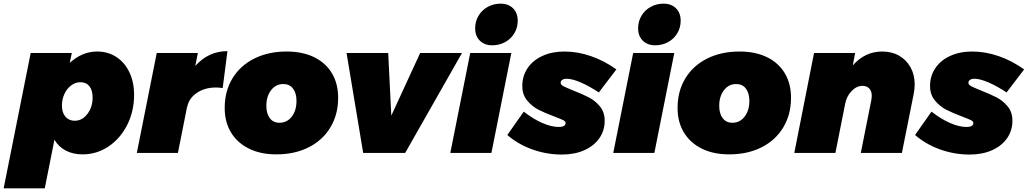

<svg xmlns="http://www.w3.org/2000/svg" viewBox="-53 -837 5626 1051"><path d="M681 -318Q681 -228 643.5 -153.5Q606 -79 541.5 -35.5Q477 8 399 8Q347 8 307.5 -12.5Q268 -33 245 -72L192 194H-33L115 -547H340L329 -493Q397 -555 479 -555Q538 -555 584 -525Q630 -495 655.5 -441Q681 -387 681 -318ZM286 -259Q286 -221 305 -198.5Q324 -176 356 -176Q397 -176 425.5 -213.5Q454 -251 454 -303Q454 -343 436.5 -365Q419 -387 387 -387Q360 -387 336.5 -369.5Q313 -352 299.5 -322.5Q286 -293 286 -259Z M1192 -557 1166 -355Q1146 -358 1129 -358Q1068 -358 1024.5 -328.5Q981 -299 972 -252H971L921 0H696L805 -547H1030L1016 -476Q1088 -557 1192 -557Z M1798 -302Q1798 -210 1755.5 -139.5Q1713 -69 1636.5 -30.5Q1560 8 1460 8Q1373 8 1309.5 -23.5Q1246 -55 1211.5 -112Q1177 -169 1177 -246Q1177 -338 1219.5 -408Q1262 -478 1339 -516.5Q1416 -555 1516 -555Q1603 -555 1666.5 -524Q1730 -493 1764 -436Q1798 -379 1798 -302ZM1405 -257Q1405 -215 1424 -190Q1443 -165 1477 -165Q1518 -165 1544 -198.5Q1570 -232 1570 -285Q1570 -327 1551 -352Q1532 -377 1498 -377Q1457 -377 1431 -343.5Q1405 -310 1405 -257Z M2476 -547 2165 0H1935L1844 -547H2072L2089 -204L2247 -547Z M2781 -724Q2781 -686 2762.5 -655Q2744 -624 2712 -606.5Q2680 -589 2642 -589Q2599 -589 2573.5 -614.5Q2548 -640 2548 -682Q2548 -720 2566.5 -751Q2585 -782 2617 -799.5Q2649 -817 2687 -817Q2730 -817 2755.5 -791.5Q2781 -766 2781 -724ZM2746 -547 2637 0H2412L2521 -547Z M2724 -98 2814 -226Q2865 -186 2915 -164Q2965 -142 3006 -142Q3043 -142 3043 -164Q3043 -173 3029.5 -179.5Q3016 -186 2982 -199Q2931 -218 2895.5 -236Q2860 -254 2833 -286.5Q2806 -319 2806 -366Q2806 -421 2835 -464Q2864 -507 2916.5 -531Q2969 -555 3037 -555Q3109 -555 3182.5 -529.5Q3256 -504 3321 -457L3225 -331Q3172 -366 3125.5 -386Q3079 -406 3048 -406Q3034 -406 3025 -400Q3016 -394 3016 -384Q3016 -373 3031.5 -365Q3047 -357 3084 -342Q3135 -322 3170 -304Q3205 -286 3231 -254.5Q3257 -223 3257 -176Q3257 -122 3227.5 -80Q3198 -38 3145 -14.5Q3092 9 3023 9Q2939 9 2861 -19Q2783 -47 2724 -98Z M3673 -724Q3673 -686 3654.5 -655Q3636 -624 3604 -606.5Q3572 -589 3534 -589Q3491 -589 3465.5 -614.5Q3440 -640 3440 -682Q3440 -720 3458.5 -751Q3477 -782 3509 -799.5Q3541 -817 3579 -817Q3622 -817 3647.5 -791.5Q3673 -766 3673 -724ZM3638 -547 3529 0H3304L3413 -547Z M4277 -302Q4277 -210 4234.5 -139.5Q4192 -69 4115.5 -30.5Q4039 8 3939 8Q3852 8 3788.5 -23.5Q3725 -55 3690.5 -112Q3656 -169 3656 -246Q3656 -338 3698.5 -408Q3741 -478 3818 -516.5Q3895 -555 3995 -555Q4082 -555 4145.5 -524Q4209 -493 4243 -436Q4277 -379 4277 -302ZM3884 -257Q3884 -215 3903 -190Q3922 -165 3956 -165Q3997 -165 4023 -198.5Q4049 -232 4049 -285Q4049 -327 4030 -352Q4011 -377 3977 -377Q3936 -377 3910 -343.5Q3884 -310 3884 -257Z M4954 -375Q4954 -353 4949 -325L4884 0H4659L4717 -291Q4719 -305 4719 -312Q4719 -338 4705.5 -352.5Q4692 -367 4668 -367Q4636 -367 4608.5 -338.5Q4581 -310 4573 -267L4520 0H4295L4403 -547H4628L4615 -479Q4682 -555 4776 -555Q4829 -555 4869 -532Q4909 -509 4931.5 -468Q4954 -427 4954 -375Z M4956 -98 5046 -226Q5097 -186 5147 -164Q5197 -142 5238 -142Q5275 -142 5275 -164Q5275 -173 5261.5 -179.5Q5248 -186 5214 -199Q5163 -218 5127.5 -236Q5092 -254 5065 -286.5Q5038 -319 5038 -366Q5038 -421 5067 -464Q5096 -507 5148.5 -531Q5201 -555 5269 -555Q5341 -555 5414.5 -529.5Q5488 -504 5553 -457L5457 -331Q5404 -366 5357.5 -386Q5311 -406 5280 -406Q5266 -406 5257 -400Q5248 -394 5248 -384Q5248 -373 5263.5 -365Q5279 -357 5316 -342Q5367 -322 5402 -304Q5437 -286 5463 -254.5Q5489 -223 5489 -176Q5489 -122 5459.5 -80Q5430 -38 5377 -14.5Q5324 9 5255 9Q5171 9 5093 -19Q5015 -47 4956 -98Z"/></svg>

Font: TypoPRO Montserrat
Style: Italic
Weight: 900
Italic angle: -11.3°
Designer: Julieta Ulanovsky
Foundry: Julieta Ulanovsky
Version: Version 6.001